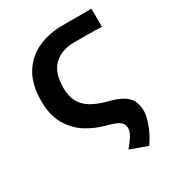

<svg xmlns="http://www.w3.org/2000/svg" viewBox="-165 -592 807 880"><g transform="rotate(-30 239.0 -152.5)"><path d="M367 186 276 153Q301 123 312.5 103.5Q324 84 324 67Q324 54 318.5 44Q313 34 296 25Q279 16 245 7Q192 -6 145.5 -35Q99 -64 70 -114Q41 -164 41 -240Q41 -326 75 -381.5Q109 -437 167.5 -464Q226 -491 298 -491H452V-395Q420 -397 381.5 -397Q343 -397 306 -397Q240 -397 199.5 -359.5Q159 -322 159 -240Q159 -197 175 -167Q191 -137 222.5 -118Q254 -99 299 -87Q348 -75 375.5 -59Q403 -43 414.5 -20Q426 3 426 36Q426 60 411 102Q396 144 367 186Z"/></g></svg>

Font: Source Sans 3 SemiBold
Style: Regular
Weight: 600
Designer: Paul D. Hunt
Foundry: Adobe
Version: Version 3.046;hotconv 1.0.118;makeotfexe 2.5.65603